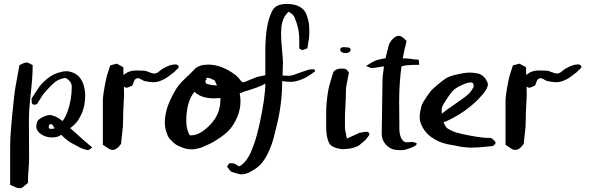

<svg xmlns="http://www.w3.org/2000/svg" viewBox="-20 -781 3060 989"><path d="M32.2 170.9Q32.2 170.9 32.2 -26.4Q32.2 -98.6 51.8 -272.5Q54.7 -302.7 59.1 -329.6Q63.5 -356.4 69.8 -388.7Q76.2 -420.9 80.1 -445.3Q83 -446.3 95.2 -452.6Q107.4 -459 116.2 -459Q122.1 -459 127.4 -456.5Q132.8 -454.1 138.7 -450.7Q144.5 -447.3 148.4 -445.3Q148.4 -388.7 138.7 -301.8Q128.9 -214.8 128.9 -159.2Q128.9 -123 129.4 -66.4Q129.9 -9.8 129.9 26.4Q129.9 62.5 127 93.8Q124 125 124 161.1Q118.2 165 110.4 172.4Q102.5 179.7 96.2 184.1Q89.8 188.5 81.1 188.5Q72.3 188.5 64.9 185.5Q57.6 182.6 47.9 177.7Q38.1 172.9 32.2 170.9ZM169.9 -244.1Q167 -244.1 162.1 -242.7Q157.2 -241.2 153.8 -241.7Q150.4 -242.2 147.5 -245.1Q143.6 -249 143.1 -253.9Q142.6 -258.8 143.1 -263.2Q143.6 -267.6 142.6 -273.4Q150.4 -285.2 161.6 -302.7Q172.9 -320.3 182.1 -333.5Q191.4 -346.7 205.1 -359.4Q240.2 -394.5 279.3 -406.2Q304.7 -414.1 321.3 -414.1Q339.8 -414.1 359.4 -405.3Q393.6 -390.6 409.2 -347.7Q418.9 -315.4 418.9 -291Q418.9 -267.6 415 -244.1Q409.2 -204.1 382.8 -162.1Q368.2 -140.6 341.8 -121.1Q356.4 -108.4 378.9 -87.9Q401.4 -67.4 409.2 -60.5Q418 -52.7 432.1 -41Q446.3 -29.3 455.1 -21.5Q454.1 -20.5 445.8 -14.2Q437.5 -7.8 431.6 -7.8Q426.8 -7.8 400.4 -16.6Q391.6 -21.5 376.5 -29.3Q361.3 -37.1 350.6 -43Q339.8 -48.8 328.1 -57.6Q308.6 -72.3 295.9 -86.9Q283.2 -77.1 263.7 -74.2Q256.8 -73.2 245.1 -73.2Q216.8 -73.2 191.4 -89.8Q167 -106.4 167 -129.9Q167 -138.7 168 -141.6Q170.9 -157.2 179.7 -165Q188.5 -172.9 206.1 -180.7Q223.6 -188.5 237.3 -188.5Q246.1 -188.5 263.7 -181.6Q285.2 -171.9 301.8 -157.2Q317.4 -176.8 328.1 -207Q349.6 -267.6 349.6 -334Q349.6 -363.3 316.4 -379.9Q284.2 -374 264.6 -359.4Q244.1 -343.8 202.1 -294.9Q196.3 -287.1 169.9 -244.1ZM262.7 -121.1Q259.8 -123 256.8 -127.4Q253.9 -131.8 252.4 -134.8Q251 -137.7 247.6 -139.6Q244.1 -141.6 240.2 -141.6Q233.4 -141.6 231.4 -130.4Q229.5 -119.1 236.3 -118.2Q251 -115.2 262.7 -121.1Z M509.8 -35.2Q509.8 -35.2 509.8 -262.7Q509.8 -292 526.4 -373Q529.3 -388.7 537.1 -411.1Q544.9 -433.6 547.9 -444.3Q569.3 -449.2 582 -453.1Q602.5 -441.4 615.2 -434.6Q616.2 -418 616.2 -394.5Q643.6 -418 678.7 -418Q684.6 -418 698.2 -417.5Q711.9 -417 719.7 -417Q730.5 -417 747.1 -409.7Q763.7 -402.3 775.4 -402.3Q787.1 -402.3 800.8 -414.1Q814.5 -425.8 819.3 -427.7Q856.4 -449.2 881.8 -449.2Q895.5 -449.2 899.4 -441.4Q900.4 -439.5 900.4 -435.5Q900.4 -430.7 890.6 -422.9Q880.9 -415 878.9 -411.1Q873 -407.2 856 -393.6Q838.9 -379.9 825.2 -373Q794.9 -357.4 771.5 -357.4Q752.9 -357.4 725.6 -363.3Q719.7 -364.3 709 -371.1Q698.2 -377.9 692.4 -377.9Q685.5 -377.9 685.5 -377.9Q677.7 -375 673.8 -369.1Q669.9 -363.3 667 -353.5Q664.1 -343.8 660.2 -338.9Q655.3 -337.9 646 -333.5Q636.7 -329.1 631.8 -329.1Q627.9 -329.1 623 -332Q619.1 -334 618.2 -335Q618.2 -327.1 618.7 -313Q619.1 -298.8 619.1 -293Q613.3 -195.3 613.3 -131.8Q607.4 -76.2 603.5 -40Q582 -8.8 560.5 -8.8Q550.8 -8.8 543 -13.2Q535.2 -17.6 525.9 -24.4Q516.6 -31.2 509.8 -35.2Z M965.8 -84Q1009.8 -84 1062.5 -138.2Q1115.2 -192.4 1115.2 -265.6V-276.4Q1097.7 -274.4 1083 -274.4Q1015.6 -274.4 981.4 -308.6Q939.5 -255.9 939.5 -158.2Q939.5 -112.3 958 -84Q958 -84 965.8 -84ZM1050.8 -379.9Q1043.9 -379.9 1041 -377.9Q1043 -374 1044.9 -372.1L1038.1 -365.2Q1038.1 -361.3 1040 -351.6Q1062.5 -341.8 1097.7 -340.8Q1090.8 -357.4 1085 -367.2Q1061.5 -379.9 1050.8 -379.9ZM1465.8 -720.7Q1451.2 -704.1 1444.8 -693.8Q1438.5 -683.6 1433.1 -661.6Q1427.7 -639.6 1427.7 -606.4Q1427.7 -578.1 1432.6 -526.9Q1437.5 -475.6 1437.5 -459Q1437.5 -445.3 1436.5 -423.3Q1435.5 -401.4 1435.5 -391.6Q1440.4 -391.6 1451.2 -391.1Q1461.9 -390.6 1467.8 -390.6Q1478.5 -390.6 1493.2 -395.5Q1507.8 -400.4 1531.7 -409.2Q1555.7 -418 1577.1 -423.8Q1582 -422.9 1586.9 -423.8Q1591.8 -424.8 1596.2 -423.8Q1600.6 -422.9 1602.5 -418.9Q1604.5 -415 1602.1 -412.6Q1599.6 -410.2 1594.7 -407.7Q1589.8 -405.3 1587.9 -402.3Q1582 -398.4 1573.7 -393.1Q1565.4 -387.7 1558.6 -383.8Q1551.8 -379.9 1543.9 -376Q1504.9 -359.4 1479.5 -359.4Q1458 -359.4 1433.6 -363.3Q1433.6 -247.1 1405.3 -133.8Q1402.3 -123 1397 -100.6Q1391.6 -78.1 1389.2 -68.8Q1386.7 -59.6 1380.9 -42Q1375 -24.4 1370.1 -13.2Q1365.2 -2 1357.4 13.7Q1349.6 29.3 1339.8 43.9Q1320.3 73.2 1290.5 91.8Q1260.7 110.4 1245.6 113.8Q1230.5 117.2 1224.6 117.2Q1211.9 117.2 1176.8 105.5Q1169.9 103.5 1166 99.1Q1162.1 94.7 1157.7 87.9Q1153.3 81.1 1149.4 77.1Q1150.4 76.2 1154.3 69.3Q1158.2 62.5 1162.1 60.5Q1163.1 58.6 1173.8 60.1Q1184.6 61.5 1186.5 61.5Q1191.4 62.5 1199.2 68.8Q1207 75.2 1210.9 75.2Q1212.9 75.2 1218.3 72.8Q1223.6 70.3 1236.3 58.1Q1249 45.9 1261.2 24.9Q1273.4 3.9 1288.6 -39.1Q1303.7 -82 1316.4 -139.6Q1346.7 -279.3 1346.7 -351.6Q1337.9 -342.8 1299.3 -329.1Q1260.7 -315.4 1239.3 -309.6Q1237.3 -309.6 1235.8 -308.6Q1234.4 -307.6 1229 -305.2Q1223.6 -302.7 1214.8 -299.8Q1218.8 -278.3 1218.8 -260.7Q1218.8 -216.8 1202.1 -178.2Q1185.5 -139.6 1165 -116.2Q1144.5 -92.8 1111.3 -70.3Q1078.1 -47.9 1060.5 -40Q1043 -32.2 1015.6 -20.5Q1014.6 -20.5 1006.8 -18.1Q999 -15.6 988.8 -13.7Q978.5 -11.7 967.8 -11.7Q944.3 -11.7 920.4 -20.5Q896.5 -29.3 886.7 -36.1Q877 -43 874 -45.9L855.5 -64.5Q845.7 -74.2 837.4 -99.6Q829.1 -125 829.1 -148.4Q829.1 -207 858.4 -269Q887.7 -331.1 914.1 -357.4Q945.3 -388.7 958 -399.4Q960.9 -403.3 982.4 -424.8Q1005.9 -448.2 1051.8 -448.2Q1102.5 -448.2 1152.3 -420.9Q1202.1 -393.6 1216.8 -369.1Q1217.8 -369.1 1220.7 -365.2Q1223.6 -361.3 1227.5 -358.4Q1231.4 -355.5 1241.2 -359.4Q1304.7 -384.8 1304.7 -384.8L1346.7 -393.6V-517.6Q1346.7 -661.1 1383.8 -727.5Q1401.4 -760.7 1458 -760.7Q1498 -760.7 1523.9 -746.1Q1549.8 -731.4 1559.1 -705.1Q1568.4 -678.7 1570.8 -662.6Q1573.2 -646.5 1573.2 -622.1V-610.4Q1573.2 -596.7 1571.8 -585Q1570.3 -573.2 1567.4 -558.1Q1564.5 -543 1563.5 -532.2Q1541 -523.4 1538.1 -523.4Q1534.2 -523.4 1531.7 -524.9Q1529.3 -526.4 1526.9 -528.3Q1524.4 -530.3 1521.5 -531.2V-577.1Q1521.5 -635.7 1497.1 -691.4Q1496.1 -694.3 1494.6 -696.3Q1493.2 -698.2 1492.2 -700.2Q1491.2 -702.1 1489.3 -704.1Q1487.3 -706.1 1486.3 -707Q1485.4 -708 1482.4 -710Q1479.5 -711.9 1478.5 -712.9Q1477.5 -713.9 1472.7 -716.8Q1467.8 -719.7 1465.8 -720.7Z M1777.3 -407.2Q1775.4 -393.6 1771 -374Q1766.6 -354.5 1764.2 -338.9Q1761.7 -323.2 1761.7 -305.7Q1761.7 -278.3 1759.3 -236.3Q1756.8 -194.3 1756.8 -172.9V-130.9Q1756.8 -119.1 1758.3 -109.9Q1759.8 -100.6 1762.7 -88.4Q1765.6 -76.2 1766.6 -67.4Q1778.3 -72.3 1800.3 -82.5Q1822.3 -92.8 1834 -97.7Q1839.8 -97.7 1851.1 -100.1Q1862.3 -102.5 1866.2 -102.5Q1875 -102.5 1879.9 -96.7Q1882.8 -93.8 1882.8 -89.8Q1882.8 -85 1874 -74.7Q1865.2 -64.5 1863.3 -60.5Q1856.4 -55.7 1847.7 -47.4Q1838.9 -39.1 1831.5 -33.7Q1824.2 -28.3 1813.5 -24.4Q1784.2 -13.7 1761.7 -13.7Q1759.8 -13.7 1755.9 -13.2Q1752 -12.7 1749.5 -12.7Q1747.1 -12.7 1743.2 -12.7Q1739.3 -12.7 1736.3 -13.7Q1685.5 -20.5 1673.8 -46.9Q1660.2 -77.1 1660.2 -124V-176.8V-185.5V-203.1Q1660.2 -250 1669.9 -309.6Q1672.9 -328.1 1677.2 -343.8Q1681.6 -359.4 1687.5 -378.4Q1693.4 -397.5 1697.3 -411.1Q1712.9 -427.7 1736.3 -427.7H1741.2H1745.1Q1755.9 -427.7 1762.2 -424.3Q1768.6 -420.9 1777.3 -407.2ZM1732.4 -526.4Q1733.4 -538.1 1751 -538.1Q1753.9 -538.1 1758.3 -537.6Q1762.7 -537.1 1764.6 -537.1Q1786.1 -537.1 1786.1 -524.4Q1786.1 -516.6 1778.3 -512.2Q1770.5 -507.8 1761.7 -507.8Q1732.4 -507.8 1732.4 -526.4Z M1865.2 -441.4Q1875 -446.3 1886.7 -454.1Q1898.4 -461.9 1909.2 -466.8Q1919.9 -471.7 1932.6 -474.6Q1934.6 -474.6 1947.3 -477.5Q1960 -480.5 1965.8 -480.5Q1968.8 -493.2 1980.5 -541Q1986.3 -565.4 2005.9 -583Q2020.5 -596.7 2034.2 -596.7Q2049.8 -596.7 2074.2 -570.3Q2059.6 -509.8 2054.7 -480.5H2064.5Q2078.1 -480.5 2100.1 -477.1Q2122.1 -473.6 2136.7 -473.6Q2136.7 -468.8 2138.2 -460.9Q2139.6 -453.1 2139.6 -447.3Q2115.2 -447.3 2097.7 -446.3Q2080.1 -445.3 2071.3 -444.3Q2062.5 -443.4 2058.1 -441.9Q2053.7 -440.4 2051.3 -439.5Q2048.8 -438.5 2047.9 -438.5Q2036.1 -349.6 2036.1 -258.8Q2036.1 -238.3 2036.6 -196.3Q2037.1 -154.3 2037.1 -132.8V-119.1Q2037.1 -77.1 2055.7 -56.6Q2063.5 -47.9 2077.1 -47.9Q2081.1 -47.9 2089.4 -48.8Q2097.7 -49.8 2102.5 -49.8Q2103.5 -49.8 2106 -49.3Q2108.4 -48.8 2110.4 -48.8Q2112.3 -47.9 2115.7 -46.9Q2119.1 -45.9 2121.6 -45.4Q2124 -44.9 2125.5 -43Q2127 -41 2126 -39.1Q2125 -35.2 2122.1 -32.7Q2119.1 -30.3 2116.2 -28.8Q2113.3 -27.3 2108.9 -25.4Q2104.5 -23.4 2101.6 -21.5Q2097.7 -20.5 2081.1 -14.2Q2064.5 -7.8 2052.7 -7.8H2037.1Q2000 -7.8 1980.5 -24.4Q1946.3 -50.8 1946.3 -93.8Q1946.3 -144.5 1948.2 -226.6Q1950.2 -308.6 1950.2 -360.4Q1950.2 -391.6 1958 -438.5Q1946.3 -438.5 1927.2 -434.6Q1908.2 -430.7 1895.5 -430.7Q1890.6 -430.7 1885.7 -432.6Q1880.9 -434.6 1875 -437.5Q1869.1 -440.4 1865.2 -441.4Z M2254.9 -215.8Q2254.9 -212.9 2255.4 -206.5Q2255.9 -200.2 2255.9 -195.3Q2276.4 -212.9 2324.7 -245.6Q2373 -278.3 2393.6 -296.9Q2408.2 -311.5 2417 -329.1Q2419.9 -334 2419.9 -339.8Q2419.9 -345.7 2416 -353.5Q2410.2 -356.4 2402.3 -356.4Q2394.5 -356.4 2379.9 -351.6Q2334 -334 2314.5 -315.4Q2293.9 -293 2265.6 -246.1Q2254.9 -228.5 2254.9 -215.8ZM2523.4 -32.2Q2518.6 -27.3 2503.9 -27.3Q2503.9 -27.3 2484.4 -25.4Q2437.5 -20.5 2411.1 -20.5Q2377 -20.5 2342.8 -27.3Q2335.9 -29.3 2324.7 -31.2Q2313.5 -33.2 2311.5 -33.2Q2255.9 -42 2226.6 -59.6Q2198.2 -75.2 2183.6 -89.8Q2164.1 -109.4 2153.3 -131.8Q2141.6 -155.3 2141.6 -176.8Q2141.6 -190.4 2144.5 -205.1Q2149.4 -232.4 2153.3 -242.2Q2157.2 -252 2176.8 -281.2Q2192.4 -304.7 2200.2 -313.5Q2208 -322.3 2234.4 -344.7Q2261.7 -368.2 2277.8 -377.9Q2293.9 -387.7 2317.4 -393.6Q2372.1 -407.2 2399.4 -407.2Q2421.9 -407.2 2446.3 -401.4Q2459 -398.4 2475.6 -381.8Q2482.4 -375 2487.8 -363.3Q2493.2 -351.6 2493.2 -347.7Q2493.2 -319.3 2442.4 -268.6Q2377.9 -204.1 2293 -163.1Q2280.3 -156.2 2264.6 -151.4Q2271.5 -133.8 2281.2 -122.1Q2290 -115.2 2313.5 -104.5Q2328.1 -97.7 2366.7 -89.4Q2405.3 -81.1 2435.1 -76.7Q2464.8 -72.3 2467.8 -72.3Q2483.4 -70.3 2509.8 -70.3Q2513.7 -66.4 2517.6 -64Q2521.5 -61.5 2523.4 -59.6Q2533.2 -49.8 2533.2 -45.9Q2533.2 -42 2523.4 -32.2Z M2584 -35.2Q2584 -35.2 2584 -262.7Q2584 -292 2600.6 -373Q2603.5 -388.7 2611.3 -411.1Q2619.1 -433.6 2622.1 -444.3Q2643.6 -449.2 2656.2 -453.1Q2676.8 -441.4 2689.5 -434.6Q2690.4 -418 2690.4 -394.5Q2717.8 -418 2752.9 -418Q2758.8 -418 2772.5 -417.5Q2786.1 -417 2793.9 -417Q2804.7 -417 2821.3 -409.7Q2837.9 -402.3 2849.6 -402.3Q2861.3 -402.3 2875 -414.1Q2888.7 -425.8 2893.6 -427.7Q2930.7 -449.2 2956.1 -449.2Q2969.7 -449.2 2973.6 -441.4Q2974.6 -439.5 2974.6 -435.5Q2974.6 -430.7 2964.8 -422.9Q2955.1 -415 2953.1 -411.1Q2947.3 -407.2 2930.2 -393.6Q2913.1 -379.9 2899.4 -373Q2869.1 -357.4 2845.7 -357.4Q2827.1 -357.4 2799.8 -363.3Q2793.9 -364.3 2783.2 -371.1Q2772.5 -377.9 2766.6 -377.9Q2759.8 -377.9 2759.8 -377.9Q2752 -375 2748 -369.1Q2744.1 -363.3 2741.2 -353.5Q2738.3 -343.8 2734.4 -338.9Q2729.5 -337.9 2720.2 -333.5Q2710.9 -329.1 2706.1 -329.1Q2702.1 -329.1 2697.3 -332Q2693.4 -334 2692.4 -335Q2692.4 -327.1 2692.9 -313Q2693.4 -298.8 2693.4 -293Q2687.5 -195.3 2687.5 -131.8Q2681.6 -76.2 2677.7 -40Q2656.2 -8.8 2634.8 -8.8Q2625 -8.8 2617.2 -13.2Q2609.4 -17.6 2600.1 -24.4Q2590.8 -31.2 2584 -35.2Z"/></svg>

Font: Shelly2023
Style: Regular
Weight: 400
Version: Version 0.2